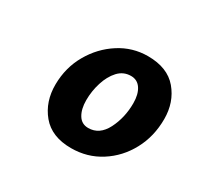

<svg xmlns="http://www.w3.org/2000/svg" viewBox="-78 -819 492 476"><g transform="rotate(30 168.0 -580.5)"><path d="M171.5 -434Q116 -434 87.5 -468.2Q59 -502.5 59.5 -552Q60 -600.5 82.8 -640Q105.5 -679.5 142.5 -703.2Q179.5 -727 223.5 -727Q279.5 -727 307.8 -693.5Q336 -660 336 -612Q336 -562 314.2 -521.8Q292.5 -481.5 255.2 -457.8Q218 -434 171.5 -434ZM183.5 -498.5Q215.5 -498.5 232.8 -532.5Q250 -566.5 250 -607.5Q250 -633 240 -648.2Q230 -663.5 211.5 -663.5Q190 -663.5 175.2 -647.5Q160.5 -631.5 152.8 -606.8Q145 -582 145 -556Q145 -530.5 154.8 -514.5Q164.5 -498.5 183.5 -498.5Z"/></g></svg>

Font: Cabin Condensed Medium
Style: Italic
Weight: 500
Width: 3
Italic angle: -10°
Designer: Pablo Impallari
Foundry: Pablo Impallari. http://www.impallari.com Igino Marini. http://www.ikern.com
Version: Version 3.001; ttfautohint (v1.8.3)